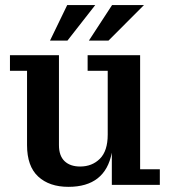

<svg xmlns="http://www.w3.org/2000/svg" viewBox="-20 -724 663 752"><path d="M328.1 -564.9 418.9 -704.1H543.9L404.8 -564.9ZM175.8 -564.9 243.2 -704.1H353L244.1 -564.9ZM248 7.8Q173.3 7.8 129.6 -32.5Q85.9 -72.8 85.9 -155.8V-446.8H19V-507.8H210.9V-155.8Q210.9 -113.8 232.9 -92.8Q254.9 -71.8 293.9 -71.8Q340.8 -71.8 371.3 -102.3Q401.9 -132.8 401.9 -196.8V-446.8H323.2V-507.8H528.8V-61H606V0H418V-126Q392.1 7.8 248 7.8Z"/></svg>

Font: Montagu Slab 144pt Medium
Style: Regular
Weight: 500
Designer: Florian Karsten
Foundry: Florian Karsten
Version: Version 1.000